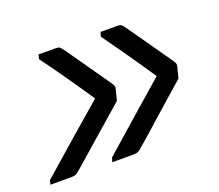

<svg xmlns="http://www.w3.org/2000/svg" viewBox="-85 -637 769 674"><g transform="rotate(-20 299.0 -300.0)"><path d="M342 -506 347 -522H409Q419 -522 422 -520Q425 -518 432 -510Q435 -506 447 -489Q459 -472 475 -449Q491 -426 507.5 -402.5Q524 -379 536.5 -361Q549 -343 553 -337Q558 -330 559 -325.5Q560 -321 558 -315Q556 -305 553 -295Q550 -285 548 -275Q520 -250 488.5 -222.5Q457 -195 427 -168Q397 -141 373 -120Q349 -99 336 -88Q328 -81 322 -79.5Q316 -78 307 -78H229L234 -94Q311 -162 369 -213Q427 -264 479 -309Q459 -339 440 -366.5Q421 -394 398 -427Q375 -460 342 -506ZM111 -506 115 -522H179Q189 -522 192 -520Q195 -518 202 -510Q205 -506 217 -489Q229 -472 245 -449Q261 -426 277.5 -402.5Q294 -379 306.5 -361Q319 -343 323 -337Q328 -330 329 -325.5Q330 -321 328 -315Q326 -305 323 -295Q320 -285 318 -275Q290 -250 258 -222.5Q226 -195 195.5 -168Q165 -141 141 -120Q117 -99 104 -88Q96 -81 90 -79.5Q84 -78 75 -78H-2L2 -94Q79 -162 138 -213Q197 -264 249 -309Q229 -339 210 -366.5Q191 -394 168 -427Q145 -460 111 -506Z"/></g></svg>

Font: Recursive Sn Lnr St
Style: Italic
Weight: 400
Italic angle: -15°
Version: Version 1.079;hotconv 1.0.112;makeotfexe 2.5.65598; ttfautoh